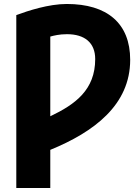

<svg xmlns="http://www.w3.org/2000/svg" viewBox="-20 -740 698 966"><path d="M233 14V206H62V-664C121 -686 225 -720 316 -720C519 -720 635 -623 635 -439C635 -212 453 -76 233 14ZM233 -556V-155C359 -215 459 -288 459 -443C459 -525 406 -568 317 -568C279 -568 251 -561 233 -556Z"/></svg>

Font: Repo ExtraBold
Style: Bold
Weight: 700
Designer: Stefan Peev
Foundry: Context Ltd
Version: Version 1.502